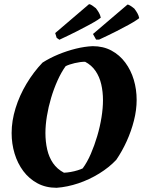

<svg xmlns="http://www.w3.org/2000/svg" viewBox="-20 -881 683 913"><path d="M249.3 12Q197.9 12 158.1 -9.4Q118.3 -30.8 90.9 -67.4Q63.5 -104.1 49.4 -150.7Q35.3 -197.4 35.3 -248.4Q35.3 -306.3 54 -366.7Q72.7 -427.1 106.3 -483.2Q139.9 -539.2 182.3 -583.4Q216.8 -605.3 257.5 -622.2Q298.2 -639 340.5 -649.5Q382.7 -659.9 420.6 -661.5Q471.1 -661.5 509.9 -640.6Q548.8 -619.7 575.7 -583.5Q602.6 -547.2 616.2 -501.6Q629.8 -455.9 629.8 -405.8Q629.8 -358.4 617 -307.9Q604.2 -257.4 582.5 -209.6Q560.8 -161.8 532.8 -120.9Q498.9 -84.9 451.9 -55.9Q404.9 -26.9 352.6 -9.3Q300.3 8.3 249.3 12ZM284.1 -59.7Q299 -60.2 316.5 -63.3Q334 -66.4 349.5 -71.3Q364.9 -76.1 373.2 -80.3Q394.4 -109 411.8 -149.1Q429.1 -189.1 442.4 -234.1Q455.7 -279.1 462.7 -323.2Q469.7 -367.3 469.7 -404.3Q469.7 -444.8 461.4 -480.3Q453.2 -515.8 434.4 -543.4Q415.6 -571.1 384.7 -587.3Q362.1 -587.3 334.9 -580.8Q307.8 -574.4 292 -566.2Q271.3 -537.5 253.7 -498.4Q236.1 -459.3 223 -415.5Q210 -371.7 203 -328.5Q196 -285.4 196 -248.5Q196 -207 204.5 -170Q213 -133.1 232.3 -105Q251.7 -76.9 284.1 -59.7ZM262.4 -692Q258.9 -694.1 255.7 -696.8Q252.4 -699.4 249.5 -701L242.5 -723.8L403.5 -861.3Q408.5 -861.3 417.9 -855.3Q427.3 -849.2 436 -841.9Q444.5 -830.8 450.5 -820.4Q456.5 -810 459.3 -796.9Q457.8 -795 444.5 -786.3Q431.2 -777.7 406.4 -764.1Q381.6 -750.5 345.7 -732.3Q309.9 -714.1 262.4 -692ZM437 -692.7 422.1 -719.3 586.3 -859.3Q591.3 -859.4 600.7 -853.3Q610.1 -847.3 618.8 -840Q627.3 -828.9 633.2 -818.5Q639.2 -808.1 642 -795Q640.6 -793 628 -784.7Q615.5 -776.3 592 -763.2Q568.5 -750.2 533.7 -732.5Q498.9 -714.8 451.4 -692.7Z"/></svg>

Font: Labrada
Style: Italic
Weight: 400
Italic angle: -7°
Designer: Mercedes Jáuregui
Foundry: Omnibus-Type Team
Version: Version 1.000